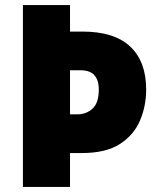

<svg xmlns="http://www.w3.org/2000/svg" viewBox="-20 -734 620 754"><path d="M554 -383Q554 -317 529.5 -260Q505 -203 450 -168Q395 -133 302 -133H255V0H70V-714H255V-610H304Q429 -610 491.5 -551Q554 -492 554 -383ZM284 -285Q319 -285 343.5 -307.5Q368 -330 368 -382Q368 -458 297 -458H255V-285Z"/></svg>

Font: Noto Sans Malayalam SemiCondensed Black
Style: Regular
Weight: 900
Width: 4
Designer: Jelle Bosma - Monotype Design Team
Foundry: Monotype Imaging Inc.
Version: Version 2.104; ttfautohint (v1.8.4.7-5d5b)